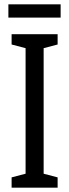

<svg xmlns="http://www.w3.org/2000/svg" viewBox="-20 -873 323 893"><path d="M262 -853H19V-791H262ZM248 0V-48L183 -65V-649L248 -666V-714H34V-666L99 -649V-65L34 -48V0Z"/></svg>

Font: Noto Sans Gujarati ExtraCondensed
Style: Regular
Weight: 400
Width: 2
Designer: Jelle Bosma - Monotype Design Team, Universal Thirst
Foundry: Monotype Imaging Inc.
Version: Version 2.106